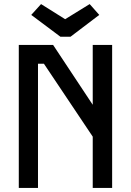

<svg xmlns="http://www.w3.org/2000/svg" viewBox="-20 -920 640 940"><path d="M434 -700V-407L240 -700H72V0H166V-608H195L434 -251V0H529V-700ZM325 -740 466 -847 419 -900 299 -826 181 -900 133 -847 276 -740Z"/></svg>

Font: Kode Mono Medium
Style: Regular
Weight: 500
Monospace: yes
Designer: Isa Ozler
Foundry: Kadena LLC
Version: Version 1.206;gftools[0.9.28]